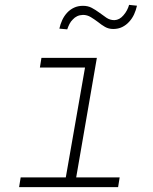

<svg xmlns="http://www.w3.org/2000/svg" viewBox="-20 -765 627 785"><path d="M149.4 -528.3 143.1 -488.8H327.6L249 -39.6H64.5L58.1 0H462.9L469.2 -39.6H291.5L376 -528.3ZM540 -741.7 507.8 -745.1Q504.9 -734.4 499 -723.1Q493.2 -711.9 484.4 -702.1Q477.1 -693.4 467.8 -688.2Q458.5 -683.1 447.8 -682.6Q429.7 -682.6 415 -692.6Q400.4 -702.6 385.3 -713.9Q370.6 -724.6 355.2 -732.9Q339.8 -741.2 319.3 -741.2Q298.8 -741.2 282.7 -733.6Q266.6 -726.1 254.4 -712.9Q242.2 -699.7 234.4 -682.9Q226.6 -666 222.7 -647.9L254.9 -645Q258.8 -656.7 264.2 -667.2Q269.5 -677.7 277.8 -685.5Q285.2 -693.8 295.4 -698.7Q305.7 -703.6 319.3 -704.1Q336.4 -704.1 351.6 -694.8Q366.7 -685.5 380.9 -674.8Q394.5 -663.6 409.4 -655Q424.3 -646.5 442.9 -646.5Q463.4 -646.5 479.7 -654.5Q496.1 -662.6 508.3 -676.3Q520.5 -689.5 528.3 -706.5Q536.1 -723.6 540 -741.7Z"/></svg>

Font: Roboto Mono ExtraLight
Style: Italic
Weight: 250
Italic angle: -10°
Monospace: yes
Designer: Google
Version: Version 3.000